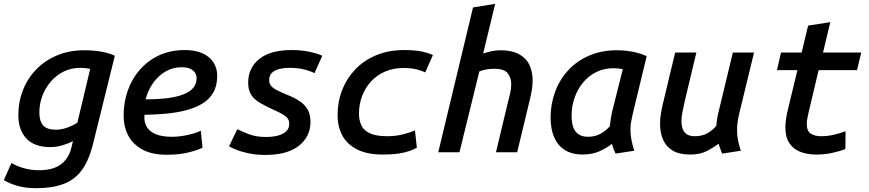

<svg xmlns="http://www.w3.org/2000/svg" viewBox="-47 -797 4547 1005"><path d="M140 188Q91 188 49 177Q7 166 -27 146L13 56Q39 72 76.5 83Q114 94 157 94Q234 94 275.5 60.5Q317 27 329 -34L335 -58Q312 -46 280 -36.5Q248 -27 217 -27Q133 -27 91 -72Q49 -117 49 -194Q49 -264 73.5 -326Q98 -388 143.5 -434.5Q189 -481 252.5 -507.5Q316 -534 395 -534Q419 -534 447.5 -531.5Q476 -529 504 -522.5Q532 -516 554 -505L442 -52Q428 7 406.5 51.5Q385 96 351.5 126.5Q318 157 266.5 172.5Q215 188 140 188ZM246 -118Q266 -118 287 -123.5Q308 -129 326.5 -137.5Q345 -146 358 -155L425 -436Q414 -439 399.5 -440.5Q385 -442 374 -442Q326 -442 286.5 -422.5Q247 -403 218.5 -369.5Q190 -336 174.5 -294.5Q159 -253 159 -208Q159 -163 179 -140.5Q199 -118 246 -118Z M825 13Q747 13 697 -15Q647 -43 623.5 -89Q600 -135 600 -191Q600 -260 621.5 -322Q643 -384 685 -432Q727 -480 786 -507.5Q845 -535 921 -535Q976 -535 1014 -517.5Q1052 -500 1071 -469.5Q1090 -439 1090 -400Q1090 -348 1069 -312Q1048 -276 1011 -254Q974 -232 925.5 -219.5Q877 -207 821.5 -202Q766 -197 709 -196Q706 -157 722 -131.5Q738 -106 771 -93.5Q804 -81 853 -81Q884 -81 915 -86.5Q946 -92 970 -99.5Q994 -107 1004 -113L1013 -24Q990 -12 941.5 0.5Q893 13 825 13ZM715 -277Q785 -277 835 -284Q885 -291 918 -305Q951 -319 966.5 -339.5Q982 -360 982 -388Q982 -403 974.5 -415.5Q967 -428 950 -436.5Q933 -445 903 -445Q859 -445 821 -423.5Q783 -402 755.5 -364Q728 -326 715 -277Z M1345 14Q1295 14 1256.5 6Q1218 -2 1192 -12.5Q1166 -23 1152 -31L1195 -121Q1216 -110 1254.5 -95Q1293 -80 1345 -80Q1381 -80 1408.5 -87.5Q1436 -95 1451.5 -110Q1467 -125 1467 -149Q1467 -176 1444 -191.5Q1421 -207 1373 -228Q1339 -244 1311.5 -260Q1284 -276 1268 -300.5Q1252 -325 1252 -364Q1252 -442 1310.5 -488.5Q1369 -535 1478 -535Q1532 -535 1575 -525.5Q1618 -516 1640 -505L1599 -414Q1579 -425 1545 -433.5Q1511 -442 1466 -442Q1442 -442 1417.5 -436.5Q1393 -431 1377.5 -417Q1362 -403 1362 -377Q1362 -361 1371.5 -348.5Q1381 -336 1401.5 -325.5Q1422 -315 1453 -302Q1492 -287 1520 -268.5Q1548 -250 1563 -224.5Q1578 -199 1578 -158Q1578 -108 1551 -69Q1524 -30 1472 -8Q1420 14 1345 14Z M1957 12Q1875 12 1822 -15Q1769 -42 1744.5 -88.5Q1720 -135 1720 -194Q1720 -264 1744 -325.5Q1768 -387 1813.5 -434.5Q1859 -482 1923.5 -508.5Q1988 -535 2069 -535Q2119 -535 2154.5 -528.5Q2190 -522 2219 -509L2179 -418Q2161 -427 2133.5 -434Q2106 -441 2064 -441Q2012 -441 1969 -422.5Q1926 -404 1895.5 -371Q1865 -338 1848.5 -294.5Q1832 -251 1832 -201Q1832 -169 1844 -142Q1856 -115 1888.5 -99.5Q1921 -84 1980 -84Q2027 -84 2067.5 -95Q2108 -106 2125 -115L2135 -24Q2120 -15 2096 -6.5Q2072 2 2038 7Q2004 12 1957 12Z M2247 0 2429 -758 2545 -777 2482 -517Q2503 -524 2526.5 -529Q2550 -534 2573 -534Q2631 -534 2668.5 -514Q2706 -494 2723.5 -458.5Q2741 -423 2741 -374Q2741 -352 2737 -327.5Q2733 -303 2727 -278L2660 0H2549L2611 -259Q2617 -282 2623 -307.5Q2629 -333 2629 -356Q2629 -390 2610.5 -413.5Q2592 -437 2541 -437Q2521 -437 2501 -434Q2481 -431 2462 -423L2358 0Z M2999 12Q2945 11 2908.5 -12.5Q2872 -36 2853.5 -79Q2835 -122 2835 -182Q2835 -252 2858.5 -316Q2882 -380 2927 -429Q2972 -478 3037 -506Q3102 -534 3183 -534Q3206 -534 3233 -531Q3260 -528 3287.5 -521Q3315 -514 3338 -503L3265 -201Q3260 -179 3256.5 -159Q3253 -139 3253 -117Q3253 -89 3258.5 -63Q3264 -37 3273 -8L3175 7Q3170 -3 3164.5 -18Q3159 -33 3156 -44Q3134 -26 3095 -7Q3056 12 2999 12ZM3031 -81Q3069 -81 3097.5 -97.5Q3126 -114 3145 -136Q3147 -153 3149.5 -171Q3152 -189 3156 -208L3213 -435Q3204 -437 3189.5 -438.5Q3175 -440 3165 -440Q3115 -440 3074.5 -420Q3034 -400 3005 -365Q2976 -330 2960.5 -285.5Q2945 -241 2945 -192Q2945 -156 2953.5 -131.5Q2962 -107 2981.5 -94Q3001 -81 3031 -81Z M3566 12Q3508 12 3473.5 -9Q3439 -30 3423.5 -66.5Q3408 -103 3408 -149Q3408 -176 3412.5 -203.5Q3417 -231 3424 -259L3487 -522H3598L3539 -275Q3533 -247 3526.5 -217.5Q3520 -188 3520 -161Q3520 -140 3526.5 -122Q3533 -104 3548.5 -94Q3564 -84 3590 -84Q3629 -84 3656.5 -100Q3684 -116 3702 -138Q3704 -155 3706 -171Q3708 -187 3713 -206L3789 -522H3900L3822 -201Q3817 -179 3814 -158.5Q3811 -138 3811 -116Q3811 -89 3816 -63Q3821 -37 3831 -8L3733 7Q3729 -3 3723 -18.5Q3717 -34 3714 -45Q3692 -27 3655 -7.5Q3618 12 3566 12Z M4227 12Q4178 12 4141.5 -2.5Q4105 -17 4084.5 -48Q4064 -79 4064 -129Q4064 -151 4067.5 -175Q4071 -199 4077 -223L4127 -430H4020L4041 -522H4149L4183 -663L4299 -681L4261 -522H4461L4439 -430H4238L4187 -215Q4183 -197 4179.5 -180.5Q4176 -164 4176 -149Q4176 -111 4197 -97.5Q4218 -84 4251 -84Q4284 -84 4316.5 -91.5Q4349 -99 4379 -110L4378 -17Q4345 -4 4306 4Q4267 12 4227 12Z"/></svg>

Font: Ubuntu Sans Mono Medium
Style: Italic
Weight: 500
Italic angle: -13.5°
Monospace: yes
Designer: Dalton Maag Ltd
Foundry: Dalton Maag Ltd
Version: Version 1.006